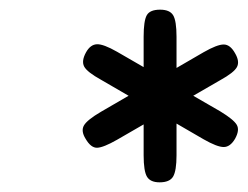

<svg xmlns="http://www.w3.org/2000/svg" viewBox="-20 -828 512 397"><path d="M310 -451Q291 -451 284 -462.5Q277 -474 277 -507V-752Q277 -785 283.5 -796.5Q290 -808 311 -808Q331 -808 338 -796.5Q345 -785 345 -752V-507Q345 -475 338 -463Q331 -451 310 -451ZM466 -718Q476 -701 470 -689.5Q464 -678 435 -662L222 -539Q194 -523 181 -522.5Q168 -522 157 -541Q147 -557 153.5 -568.5Q160 -580 189 -597L401 -720Q429 -736 442.5 -736Q456 -736 466 -718ZM158 -720Q167 -736 180.5 -736.5Q194 -737 222 -721L435 -598Q463 -581 469.5 -570Q476 -559 466 -541Q456 -524 442.5 -524Q429 -524 401 -540L189 -663Q160 -679 154 -690.5Q148 -702 158 -720Z"/></svg>

Font: Edu TAS Beginner SemiBold
Style: Regular
Weight: 600
Version: Version 1.003